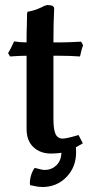

<svg xmlns="http://www.w3.org/2000/svg" viewBox="-20 -602 380 765"><path d="M36.1 -437Q60.1 -433.1 85.9 -433.1Q85.9 -481.9 86.9 -500Q86.9 -506.8 87.4 -524.4Q87.9 -542 87.9 -548.8L89.8 -555.2Q117.7 -559.6 146 -573.2Q153.8 -578.6 168 -582Q195.8 -582 195.8 -567.9Q192.9 -510.7 192.9 -433.1H224.1Q249 -433.1 303.2 -436L311 -421.9Q305.2 -407.7 298.8 -377Q259.3 -379.9 214.8 -379.9H192.9V-127.9Q192.9 -86.4 201.2 -68.1Q209.5 -49.8 230 -49.8Q245.1 -49.8 293 -64L310.1 -30.8Q309.1 -30.3 282.2 -15.1Q283.2 -9.3 283.2 4.9Q283.2 64 244.6 103.5Q206.1 143.1 148.9 143.1Q132.3 143.1 111.8 138.2H112.8Q105 136.2 100.1 136.2Q97.2 122.6 102.3 102.1Q107.4 81.5 118.2 66.9Q148.9 75.2 157.2 75.2Q184.6 75.2 203.9 57.4Q223.1 39.6 225.1 6.8Q205.1 9.8 183.1 9.8Q140.6 9.8 113.3 -15.6Q85.9 -41 85.9 -88.9V-379.9Q59.6 -379.9 20 -377L12.2 -390.1Q23.4 -407.7 36.1 -437Z"/></svg>

Font: Linear Smooth
Style: Bold
Weight: 700
Designer: Philipp H. Poll, Flanker
Foundry: Philipp H. Poll, reworked by Flanker
Version: Version 1.061 | FøM Fix